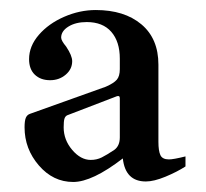

<svg xmlns="http://www.w3.org/2000/svg" viewBox="-20 -735 410 383"><path d="M350 -423V-403Q333 -392 310 -382.5Q287 -373 271 -373Q230 -373 225 -419Q164 -372 126 -372Q86 -372 57.5 -405Q29 -438 29 -481Q29 -494 31.5 -500Q34 -506 40 -508L191 -562Q207 -569 213 -576Q219 -583 219 -597V-618Q219 -652 202 -671.5Q185 -691 153 -691Q131 -691 116.5 -682Q102 -673 102 -660Q102 -654 112 -642Q124 -624 124 -613Q124 -597 111 -586Q98 -575 80 -575Q61 -575 49.5 -586Q38 -597 38 -617Q38 -643 57.5 -665.5Q77 -688 108 -701.5Q139 -715 171 -715Q228 -715 262 -686.5Q296 -658 296 -606V-452Q296 -434 300 -425.5Q304 -417 317 -417Q326 -417 350 -423ZM219 -539Q219 -545 213 -543L114 -505Q110 -503 108.5 -498Q107 -493 107 -481Q107 -456 124 -436Q141 -416 161 -416Q173 -416 183 -421Q193 -426 208 -436Q219 -444 219 -461Z"/></svg>

Font: Ibarra Real Nova SemiBold
Style: Regular
Weight: 600
Designer: Jose Maria Ribagorda & Octavio Pardo
Foundry: Jose Maria Ribagorda
Version: Version 1.014